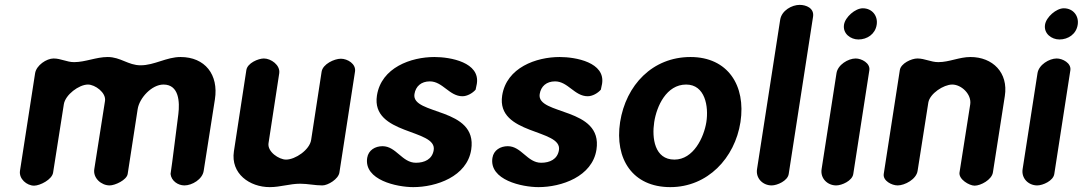

<svg xmlns="http://www.w3.org/2000/svg" viewBox="-20 -761 4444 788"><path d="M200 -521C171 -521 129 -493 124 -460L62 -60C57 -27 90 1 120 1C144 1 194 -24 198 -53L242 -333C248 -372 304 -414 341 -414C370 -414 416 -381 411 -347L367 -67C361 -30 396 0 430 0C452 0 500 -22 504 -47L545 -313C552 -359 603 -414 651 -414C715 -414 718 -342 712 -293C707 -256 686 -84 680 -47C683 -19 710 0 737 0C768 0 811 -25 816 -60L862 -353C878 -455 821 -527 721 -527C663 -527 614 -493 557 -493C506 -493 475 -527 422 -527C375 -527 330 -506 284 -506C254 -506 230 -521 200 -521Z M1063 -521C1040 -521 995 -502 991 -473L940 -140C926 -48 1005 7 1087 7C1131 7 1169 -7 1212 -7C1243 -7 1272 0 1303 0C1326 0 1369 -26 1373 -53L1437 -467C1442 -499 1406 -520 1379 -520C1352 -520 1305 -498 1300 -467L1257 -187C1251 -146 1192 -106 1154 -106C1125 -106 1077 -138 1082 -173L1126 -460C1131 -494 1092 -521 1063 -521Z M1487 -113C1473 -22 1609 7 1676 7C1770 7 1897 -36 1914 -147C1941 -323 1667 -287 1681 -375C1686 -407 1709 -427 1744 -427C1797 -427 1824 -366 1878 -366C1897 -366 1919 -378 1932 -393C1933 -397 1936 -413 1937 -417C1951 -505 1829 -527 1763 -527C1667 -527 1545 -484 1527 -369C1502 -206 1774 -233 1760 -145C1754 -107 1722 -93 1687 -93C1630 -93 1606 -161 1550 -161C1520 -161 1492 -145 1487 -113Z M2001 -113C1987 -22 2123 7 2190 7C2284 7 2411 -36 2428 -147C2455 -323 2181 -287 2195 -375C2200 -407 2223 -427 2258 -427C2311 -427 2338 -366 2392 -366C2411 -366 2433 -378 2446 -393C2447 -397 2450 -413 2451 -417C2465 -505 2343 -527 2277 -527C2181 -527 2059 -484 2041 -369C2016 -206 2288 -233 2274 -145C2268 -107 2236 -93 2201 -93C2144 -93 2120 -161 2064 -161C2034 -161 2006 -145 2001 -113Z M2525 -260C2502 -109 2576 7 2731 7C2884 7 2996 -112 3019 -260C3042 -410 2967 -527 2814 -527C2658 -527 2549 -412 2525 -260ZM2665 -260C2675 -325 2715 -414 2796 -414C2874 -414 2889 -324 2879 -260C2869 -197 2826 -106 2748 -106C2666 -106 2655 -195 2665 -260Z M3262 -741C3230 -741 3188 -718 3182 -680L3087 -67C3081 -29 3111 0 3147 0C3170 0 3213 -19 3217 -47L3317 -693C3322 -728 3288 -741 3262 -741Z M3492 -521C3461 -521 3418 -495 3413 -460L3352 -67C3346 -29 3376 0 3412 0C3435 0 3478 -19 3482 -47L3548 -473C3552 -502 3516 -521 3492 -521ZM3444 -660C3438 -623 3471 -599 3503 -599C3539 -599 3572 -621 3578 -659C3584 -695 3560 -727 3521 -727C3490 -727 3449 -691 3444 -660Z M3745 -521C3721 -521 3677 -501 3673 -473L3607 -47C3603 -19 3640 0 3664 0C3693 0 3741 -25 3746 -60L3790 -340C3796 -377 3853 -414 3888 -414C3926 -414 3968 -374 3962 -333L3918 -53C3914 -25 3958 1 3980 1C4005 1 4050 -23 4055 -53L4104 -367C4119 -463 4054 -527 3963 -527C3917 -527 3876 -506 3831 -506C3800 -506 3776 -521 3745 -521Z M4317 -521C4286 -521 4243 -495 4238 -460L4177 -67C4171 -29 4201 0 4237 0C4260 0 4303 -19 4307 -47L4373 -473C4377 -502 4341 -521 4317 -521ZM4269 -660C4263 -623 4296 -599 4328 -599C4364 -599 4397 -621 4403 -659C4409 -695 4385 -727 4346 -727C4315 -727 4274 -691 4269 -660Z"/></svg>

Font: Asimov Print
Style: Regular
Weight: 500
Designer: Google
Version: Version 2.000980: 2014